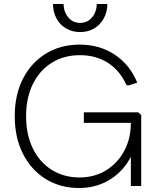

<svg xmlns="http://www.w3.org/2000/svg" viewBox="-20 -934 803 964"><path d="M377 10Q283 10 210 -35Q137 -80 95.5 -161.5Q54 -243 54 -351Q54 -458 95.5 -539Q137 -620 210.5 -665Q284 -710 380 -710Q481 -710 557 -659Q633 -608 669 -519L625 -505L615 -507Q582 -580 522 -618.5Q462 -657 381 -657Q302 -657 241 -619.5Q180 -582 145.5 -513Q111 -444 111 -351Q111 -258 145 -188.5Q179 -119 240 -81Q301 -43 379 -43Q455 -43 513.5 -79.5Q572 -116 604.5 -178Q637 -240 637 -315V-339L668 -317H401V-370H674L689 -356V0H637V-198H657Q638 -134 596.5 -87Q555 -40 499 -15Q443 10 377 10ZM382 -773Q343 -773 312 -791Q281 -809 263.5 -841.5Q246 -874 246 -914H299Q300 -874 323 -846.5Q346 -819 382 -819Q419 -819 442 -846.5Q465 -874 466 -914H519Q519 -874 501 -841.5Q483 -809 452.5 -791Q422 -773 382 -773Z"/></svg>

Font: Fustat Light
Style: Regular
Weight: 300
Designer: Mohamed Gaber, Khaled Hosny, Laura Garcia Mut
Foundry: Kief Type Foundry, Alif Type Foundry, Hard Type Foundry
Version: Version 1.007